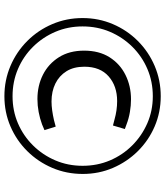

<svg xmlns="http://www.w3.org/2000/svg" viewBox="41 -836 750 872"><g transform="rotate(90 416.0 -400.0)"><path d="M417 -45Q344 -45 279.5 -72.5Q215 -100 166 -149Q117 -198 89.5 -262.5Q62 -327 62 -400Q62 -473 89.5 -537.5Q117 -602 166 -651Q215 -700 279.5 -727.5Q344 -755 417 -755Q490 -755 554 -727.5Q618 -700 666.5 -651Q715 -602 742.5 -538Q770 -474 770 -401Q770 -327 742.5 -262.5Q715 -198 666.5 -149Q618 -100 554 -72.5Q490 -45 417 -45ZM430 -195Q369 -195 319.5 -220Q270 -245 240 -292.5Q210 -340 210 -407Q210 -475 240 -522.5Q270 -570 320.5 -595Q371 -620 431 -620Q459 -620 488.5 -615Q518 -610 544 -600L566 -592L550 -538L523 -545Q502 -551 481 -554Q460 -557 439 -557Q371 -557 327 -518.5Q283 -480 283 -408Q283 -360 303.5 -327Q324 -294 359.5 -276.5Q395 -259 441 -259Q460 -259 481.5 -262Q503 -265 525 -270L555 -278L571 -227L545 -216Q518 -206 488.5 -200.5Q459 -195 430 -195ZM417 -82Q483 -82 540 -106.5Q597 -131 640.5 -175Q684 -219 708.5 -276.5Q733 -334 733 -400Q733 -467 708.5 -524.5Q684 -582 640.5 -625.5Q597 -669 540 -694Q483 -719 417 -719Q351 -719 293.5 -694.5Q236 -670 192.5 -626Q149 -582 124.5 -524.5Q100 -467 100 -400Q100 -334 124.5 -276.5Q149 -219 192.5 -175Q236 -131 293.5 -106.5Q351 -82 417 -82Z"/></g></svg>

Font: REM Medium Light
Style: Regular
Weight: 300
Version: Version 1.005;gftools[0.9.28]